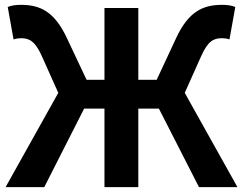

<svg xmlns="http://www.w3.org/2000/svg" viewBox="-20 -774 1005 794"><path d="M3 0H163L328 -325H412V0H552V-325H637L803 0H962L744 -390L812 -542C840 -605 864 -616 898 -616C905 -616 918 -615 929 -611L953 -745C938 -752 917 -754 898 -754C818 -754 760 -725 710 -620L628 -444H552V-741H412V-444H338L255 -620C205 -725 147 -754 67 -754C48 -754 27 -752 12 -745L36 -611C48 -615 60 -616 67 -616C100 -616 125 -605 153 -542L221 -390Z"/></svg>

Font: Source Han Sans CN
Style: Bold
Weight: 700
Designer: Ryoko NISHIZUKA 西塚涼子 (kana, bopomofo & ideographs); Paul D. Hunt (Latin, Greek & Cyrillic); Sandoll Communications 산돌커뮤니
Foundry: Adobe
Version: Version 2.001;hotconv 1.0.107;makeotfexe 2.5.65593